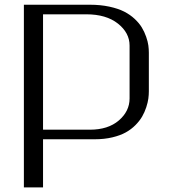

<svg xmlns="http://www.w3.org/2000/svg" viewBox="-20 -812 748 832"><path d="M166.5 -750V-250H369.6Q448.2 -250 494.9 -290Q541.5 -330.1 541.5 -385.3V-614.7Q541.5 -669.9 490.7 -710Q439.9 -750 354 -750ZM83.5 -791.5H369.6Q415.5 -791.5 453.9 -783.2Q492.2 -774.9 518.1 -761.7Q543.9 -748.5 563.7 -730Q583.5 -711.4 594.7 -692.6Q606 -673.8 613.3 -652.8Q620.6 -631.8 622.8 -615.5Q625 -599.1 625 -583.5V-416.5Q625 -400.9 622.8 -384.5Q620.6 -368.2 613.8 -347.2Q606.9 -326.2 596.2 -307.4Q585.4 -288.6 567.1 -270Q548.8 -251.5 525.1 -238.3Q501.5 -225.1 466.8 -216.8Q432.1 -208.5 390.6 -208.5H166.5V0H83.5Z"/></svg>

Font: Resagnicto
Style: Regular
Weight: 500
Version: Version 0.9991